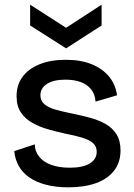

<svg xmlns="http://www.w3.org/2000/svg" viewBox="-20 -789 575 822"><path d="M273 13Q219 13 177 2Q135 -9 105.5 -29.5Q76 -50 60 -79Q44 -108 41 -142L129 -171Q129 -142 147 -119Q165 -96 198.5 -83.5Q232 -71 279 -71Q334 -71 364 -89Q394 -107 394 -139Q394 -163 377.5 -177Q361 -191 330.5 -200Q300 -209 259 -217Q222 -225 185.5 -235.5Q149 -246 118.5 -263Q88 -280 69.5 -307.5Q51 -335 51 -377Q51 -425 76 -459.5Q101 -494 148.5 -513.5Q196 -533 262 -533Q326 -533 372.5 -514Q419 -495 447 -461Q475 -427 481 -381L389 -354Q387 -385 370.5 -406Q354 -427 326 -437.5Q298 -448 260 -448Q210 -448 181.5 -430Q153 -412 153 -381Q153 -357 170.5 -342.5Q188 -328 218.5 -319.5Q249 -311 288 -303Q328 -295 365 -285Q402 -275 431.5 -258.5Q461 -242 478.5 -214.5Q496 -187 496 -145Q496 -94 468.5 -58.5Q441 -23 391 -5Q341 13 273 13ZM109 -769 263 -670 415 -769V-680L263 -582L109 -680Z"/></svg>

Font: Bricolage Grotesque 96pt ExtraBold Medium
Style: Regular
Weight: 500
Version: Version 1.001;gftools[0.9.33.dev8+g029e19f]